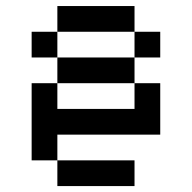

<svg xmlns="http://www.w3.org/2000/svg" viewBox="-20 -628 648 648"><path d="M173.6 -434H434V-347.2H173.6ZM434 -520.8H520.8V-434H434ZM173.6 -520.8V-607.6H434V-520.8ZM173.6 -86.8H434V0H173.6ZM434 -347.2H520.8V-173.6H173.6V-86.8H86.8V-347.2H173.6V-260.4H434ZM173.6 -434H86.8V-520.8H173.6Z"/></svg>

Font: 8-bit Operator+ 8
Style: Regular
Weight: 400
Designer: GrandChaos9000
Version: Version 1.3.0 - August 1, 2014